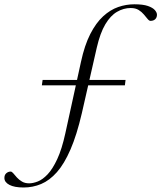

<svg xmlns="http://www.w3.org/2000/svg" viewBox="-55 -734 734 874"><path d="M135.5 -345.5 139 -370H516.5L513.5 -345.5ZM52.5 119.5Q10.5 119.5 -12.2 107.5Q-35 95.5 -35 76Q-35 62 -26.2 54.5Q-17.5 47 -6.5 47Q-1 47 5.8 55.2Q12.5 63.5 22 74Q31.5 84.5 45 92.5Q58.5 100.5 77.5 100.5Q95.5 100.5 117.2 92Q139 83.5 161.8 59.5Q184.5 35.5 205.5 -9.5Q226.5 -54.5 242.5 -127.5L313.5 -452Q330 -528.5 356 -579.2Q382 -630 414.5 -659.8Q447 -689.5 483 -702Q519 -714.5 556.5 -714.5Q596 -714.5 618.2 -706.8Q640.5 -699 650 -688Q659.5 -677 659.5 -667Q659.5 -654.5 651.8 -646.8Q644 -639 630 -639Q624 -639 616.8 -647.8Q609.5 -656.5 599.8 -668.2Q590 -680 575.8 -688.8Q561.5 -697.5 540 -697.5Q507.5 -697.5 477.8 -680.2Q448 -663 424.5 -623.5Q401 -584 385.5 -517L317.5 -218.5Q294.5 -119.5 266 -53.8Q237.5 12 204 49.8Q170.5 87.5 132.5 103.5Q94.5 119.5 52.5 119.5Z"/></svg>

Font: Newsreader 60pt Light
Style: Italic
Weight: 300
Italic angle: -17°
Designer: Hugues Gentile
Foundry: Production Type
Version: Version 1.003